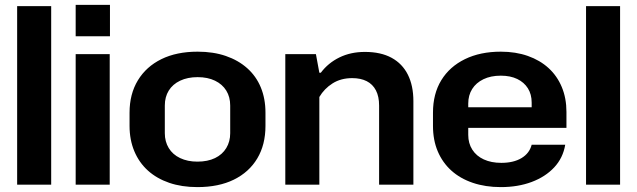

<svg xmlns="http://www.w3.org/2000/svg" viewBox="-20 -754 2602 784"><path d="M50 0V-729H189V0Z M289 0V-533H428V0ZM289 -606V-734H429V-606Z M786 10Q722 10 671 -7.5Q620 -25 584 -57.5Q548 -90 528.5 -136.5Q509 -183 509 -240V-294Q509 -370 543 -426Q577 -482 639 -512.5Q701 -543 787 -543Q851 -543 902 -525.5Q953 -508 989.5 -475.5Q1026 -443 1045 -397Q1064 -351 1064 -294V-240Q1064 -163 1030.5 -107Q997 -51 935 -20.5Q873 10 786 10ZM786 -94Q828 -94 858 -108.5Q888 -123 904 -149.5Q920 -176 920 -210V-323Q920 -358 904 -384Q888 -410 858 -424.5Q828 -439 787 -439Q746 -439 715.5 -424.5Q685 -410 669 -384Q653 -358 653 -323V-210Q653 -176 669 -149.5Q685 -123 715.5 -108.5Q746 -94 786 -94Z M1145 0V-533H1270L1284 -457H1290Q1320 -497 1366 -519.5Q1412 -542 1470 -542Q1535 -542 1579 -518Q1623 -494 1645.5 -449Q1668 -404 1668 -341V0H1528V-323Q1528 -360 1515 -385Q1502 -410 1477.5 -422.5Q1453 -435 1418 -435Q1372 -435 1338 -413.5Q1304 -392 1284 -358V0Z M2025 10Q1962 10 1910.5 -7.5Q1859 -25 1823 -57.5Q1787 -90 1767.5 -136Q1748 -182 1748 -240V-294Q1748 -371 1782 -426.5Q1816 -482 1878.5 -512.5Q1941 -543 2025 -543Q2086 -543 2135.5 -525.5Q2185 -508 2220 -476Q2255 -444 2274 -398.5Q2293 -353 2293 -297V-232H1869V-316H2164L2151 -300V-335Q2151 -369 2135.5 -393.5Q2120 -418 2092 -431.5Q2064 -445 2025 -445Q1984 -445 1954 -430.5Q1924 -416 1908 -390.5Q1892 -365 1892 -331V-203Q1892 -169 1908.5 -143Q1925 -117 1955.5 -103Q1986 -89 2027 -89Q2077 -89 2109.5 -108.5Q2142 -128 2151 -163H2288Q2279 -109 2243 -70.5Q2207 -32 2151 -11Q2095 10 2025 10Z M2373 0V-729H2512V0Z"/></svg>

Font: Hubot Sans Condensed ExtraLight SemiBold
Style: Regular
Weight: 600
Version: Version 2.000